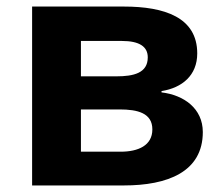

<svg xmlns="http://www.w3.org/2000/svg" viewBox="-20 -566 679 586"><path d="M358 -546H78V0H358C491 0 599 -41 599 -163C599 -235 541 -276 473 -284V-288C536 -298 582 -336 582 -403C582 -513 482 -546 358 -546ZM348 -103H227V-232H345C400 -232 445 -221 445 -171C445 -122 402 -103 348 -103ZM335 -333H227V-441H352C405 -441 431 -424 431 -391C431 -343 388 -333 335 -333Z"/></svg>

Font: Passageway
Style: Regular
Weight: 700
Foundry: Ascender Corporation
Version: Version 1.11